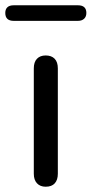

<svg xmlns="http://www.w3.org/2000/svg" viewBox="-55 -702 347 727"><path d="M118 5Q97 5 85 -8Q73 -21 73 -44V-443Q73 -467 85 -479.5Q97 -492 118 -492Q140 -492 152 -479.5Q164 -467 164 -443V-44Q164 -21 152.5 -8Q141 5 118 5ZM-3 -623Q-35 -623 -35 -653Q-35 -667 -27 -674.5Q-19 -682 -3 -682H240Q272 -682 272 -653Q272 -639 263.5 -631Q255 -623 240 -623Z"/></svg>

Font: Nunito ExtraLight Medium
Style: Regular
Weight: 500
Version: Version 3.602